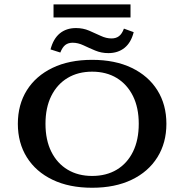

<svg xmlns="http://www.w3.org/2000/svg" viewBox="-20 -860 855 891"><path d="M407.5 11.3Q301 11.3 223.8 -25.9Q146.5 -63 104.6 -130Q62.8 -196.9 62.8 -285.5Q62.8 -374.4 104.6 -441.2Q146.5 -507.9 223.8 -545.1Q301 -582.3 407.5 -582.3Q513.9 -582.3 591.2 -545.1Q668.5 -507.9 710.3 -441.2Q752.2 -374.4 752.2 -285.5Q752.2 -196.9 710.3 -130Q668.5 -63 591.2 -25.9Q513.9 11.3 407.5 11.3ZM407.5 -43.5Q473.4 -43.5 521.9 -72.6Q570.4 -101.7 597.2 -156.1Q623.9 -210.5 623.9 -285.5Q623.9 -360.4 597 -414.5Q570.1 -468.5 521.8 -498Q473.4 -527.4 407.5 -527.4Q342.3 -527.4 293.6 -498.2Q244.9 -468.9 218 -414.7Q191.1 -360.4 191.1 -285.5Q191.1 -210.5 218 -156.3Q244.9 -102 293.6 -72.8Q342.3 -43.5 407.5 -43.5ZM214.5 -630.7Q227.4 -680.3 257.6 -705.1Q287.9 -729.8 332.6 -729.8Q365.5 -729.8 393.8 -717.7Q422.1 -705.5 447.5 -693.6Q473 -681.6 497.4 -681.6Q518.3 -681.6 532.2 -692.2Q546.1 -702.7 555.1 -727.2L600.4 -710.8Q588.3 -662.4 557.9 -637.9Q527.4 -613.5 482.8 -613.5Q450.2 -613.5 421.7 -625.5Q393.2 -637.4 367.6 -649.6Q342 -661.7 317.2 -661.7Q296.7 -661.7 283.2 -651.4Q269.7 -641.1 259.9 -616.2ZM228.4 -779V-839.5H585.7V-779Z"/></svg>

Font: Playfair 5pt SemiExpanded Light
Style: Regular
Weight: 300
Width: 6
Designer: Claus Eggers Sørensen
Foundry: Claus Eggers Sørensen
Version: Version 2.203